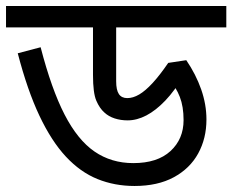

<svg xmlns="http://www.w3.org/2000/svg" viewBox="-30 -642 772 638"><path d="M722 -622V-551H356V-372Q356 -343 365 -329.5Q374 -316 393 -316Q412 -316 432.5 -328Q453 -340 477 -366Q501 -392 529 -433L589 -442Q621 -395 638.5 -345Q656 -295 656 -245Q656 -182 628.5 -132Q601 -82 547.5 -53Q494 -24 417 -24Q351 -24 294 -47Q237 -70 189 -121.5Q141 -173 101 -257.5Q61 -342 29 -465L105 -485Q141 -346 184.5 -261.5Q228 -177 284 -138.5Q340 -100 413 -100Q493 -100 536.5 -140Q580 -180 580 -243Q580 -288 567.5 -320Q555 -352 535 -373L581 -392Q551 -341 519.5 -308Q488 -275 456.5 -258.5Q425 -242 394 -242Q371 -242 351 -248.5Q331 -255 317 -268Q301 -282 290 -307.5Q279 -333 279 -393V-551H-10V-622Z"/></svg>

Font: lbangla85
Style: Book
Weight: 400
Designer: Jelle Bosma - Monotype Design Team
Foundry: Monotype Imaging Inc.
Version: Version 2.003